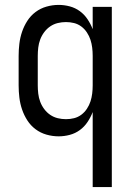

<svg xmlns="http://www.w3.org/2000/svg" viewBox="-20 -548 540 783"><path d="M358 215V-91Q350 -70 337 -50.5Q324 -31 305.5 -17.5Q287 -4 264.5 2Q242 8 219 8Q194 8 169.5 1Q145 -6 125 -21Q105 -36 91.5 -57Q78 -78 70 -101.5Q62 -125 59 -150Q56 -175 56 -200V-320Q56 -345 59 -370Q62 -395 70 -418.5Q78 -442 91.5 -463Q105 -484 125 -499Q145 -514 169.5 -521Q194 -528 219 -528Q242 -528 264.5 -522Q287 -516 305.5 -502.5Q324 -489 337 -469.5Q350 -450 358 -429V-520H436V215ZM249 -62Q266 -62 282 -66Q298 -70 311.5 -80Q325 -90 334.5 -104.5Q344 -119 349 -134.5Q354 -150 356 -166.5Q358 -183 358 -200V-320Q358 -337 356 -353.5Q354 -370 349 -385.5Q344 -401 334.5 -415.5Q325 -430 311.5 -440Q298 -450 282 -454Q266 -458 249 -458Q232 -458 215.5 -454Q199 -450 185 -440.5Q171 -431 160.5 -417Q150 -403 144 -387Q138 -371 136 -354Q134 -337 134 -320V-200Q134 -183 136 -166Q138 -149 144 -133Q150 -117 160.5 -103Q171 -89 185 -79.5Q199 -70 215.5 -66Q232 -62 249 -62Z"/></svg>

Font: Iosevka Term
Style: Regular
Weight: 400
Monospace: yes
Designer: Belleve Invis
Foundry: Belleve Invis
Version: Version 30.0.1